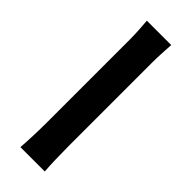

<svg xmlns="http://www.w3.org/2000/svg" viewBox="63 -822 875 875"><g transform="rotate(-45 500.0 -384.5)"><path d="M92 -463V-306C129 -309 196 -311 253 -311H790C832 -311 883 -307 907 -306V-463C881 -461 837 -457 790 -457H253C201 -457 128 -460 92 -463Z"/></g></svg>

Font: Source Han Sans JP
Style: Bold
Weight: 700
Designer: Ryoko NISHIZUKA 西塚涼子 (kana, bopomofo & ideographs); Paul D. Hunt (Latin, Greek & Cyrillic); Sandoll Communications 산돌커뮤니
Foundry: Adobe
Version: Version 2.002;hotconv 1.0.116;makeotfexe 2.5.65601